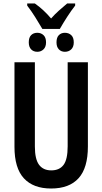

<svg xmlns="http://www.w3.org/2000/svg" viewBox="-20 -1071 587 1101"><path d="M223 -905Q203 -939 182 -972.5Q161 -1006 136 -1039V-1051H180Q230 -1016 273 -965Q295 -990 317 -1009.5Q339 -1029 365 -1051H411V-1039Q389 -1011 366 -975.5Q343 -940 323 -905ZM194 -774Q172 -774 158.5 -788Q145 -802 145 -828Q145 -856 158.5 -869.5Q172 -883 194 -883Q215 -883 229.5 -869.5Q244 -856 244 -828Q244 -802 229.5 -788Q215 -774 194 -774ZM352 -774Q331 -774 317.5 -788Q304 -802 304 -828Q304 -856 317.5 -869.5Q331 -883 352 -883Q374 -883 388.5 -869.5Q403 -856 403 -828Q403 -802 388.5 -788Q374 -774 352 -774ZM484 -231Q484 -108 430.5 -49Q377 10 273 10Q171 10 117 -48.5Q63 -107 63 -229V-714H180V-231Q180 -158 204 -126Q228 -94 274 -94Q321 -94 344.5 -125.5Q368 -157 368 -232V-714H484Z"/></svg>

Font: Noto Sans ExtraCondensed SemiBold
Style: Regular
Weight: 600
Width: 2
Designer: Monotype Design Team
Foundry: Monotype Imaging Inc.
Version: Version 2.013; ttfautohint (v1.8.4.7-5d5b)